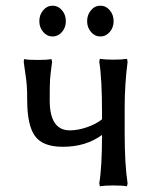

<svg xmlns="http://www.w3.org/2000/svg" viewBox="-20 -649 541 679"><path d="M76.2 -293.9Q76.2 -327.1 74.7 -346.7Q73.2 -366.2 69.6 -389.2Q65.9 -412.1 64 -429.2L64.9 -439.9Q78.6 -437 113.8 -437Q128.9 -437 141.1 -437.7Q153.3 -438.5 157.7 -439.5L162.1 -439.9L164.1 -429.2Q158.2 -385.7 157 -367.2Q155.8 -348.6 155.8 -293.9Q155.8 -188 227.1 -188Q255.4 -188 287.4 -199Q319.3 -210 340.8 -227.1V-252Q340.8 -370.1 331.1 -430.2L333 -440.9Q351.6 -438 380.9 -438Q411.1 -438 429.2 -440.9L431.2 -430.2Q420.9 -350.6 420.9 -267.1V-178.2Q420.9 -67.4 431.2 -1L429.2 9.8Q411.1 6.8 380.9 6.8Q351.6 6.8 333 9.8L331.1 -1Q340.8 -58.6 340.8 -171.9Q284.2 -129.9 202.1 -129.9Q130.4 -129.9 103.3 -168.5Q76.2 -207 76.2 -293.9ZM132.8 -535.9Q119.1 -551.8 119.1 -574.2Q119.1 -596.7 132.8 -612.8Q146.5 -628.9 166 -628.9Q185.5 -628.9 199.2 -612.8Q212.9 -596.7 212.9 -574.2Q212.9 -551.8 199.2 -535.9Q185.5 -520 166 -520Q146.5 -520 132.8 -535.9ZM301.8 -535.9Q288.1 -551.8 288.1 -574.2Q288.1 -596.7 301.8 -612.8Q315.4 -628.9 335 -628.9Q354.5 -628.9 368.2 -612.8Q381.8 -596.7 381.8 -574.2Q381.8 -551.8 368.2 -535.9Q354.5 -520 335 -520Q315.4 -520 301.8 -535.9Z"/></svg>

Font: Linear Smooth Low Contrast
Style: Regular
Weight: 500
Designer: Philipp H. Poll, Flanker
Foundry: Philipp H. Poll, reworked by Flanker
Version: Version 1.010 | FøM Fix